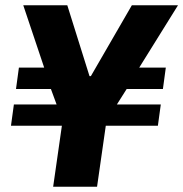

<svg xmlns="http://www.w3.org/2000/svg" viewBox="-20 -706 693 726"><path d="M181 0 214 -230.5H21.5L32.5 -311H194L172.5 -369.5H40.5L51.5 -450.5H147L68 -686H234.5L318.5 -418H323.5L478.5 -686H653L506.5 -450.5H607L596 -369.5H459L422 -311H588L577 -230.5H380L347 0Z"/></svg>

Font: Chivo Mono Medium
Style: Italic
Weight: 500
Italic angle: -8.05°
Monospace: yes
Designer: Hector Gatti
Foundry: Omnibus-Type
Version: Version 1.008